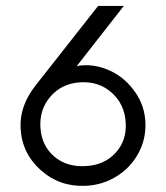

<svg xmlns="http://www.w3.org/2000/svg" viewBox="-20 -615 556 642"><path d="M466.3 -204.6Q468.3 -148.9 442.1 -101.3Q416 -53.7 369.1 -24.9Q322.3 3.9 266.1 6.3Q179.2 10.3 116 -46.4Q52.7 -103 48.8 -187.5Q45.4 -261.7 99.6 -330.1L308.1 -595.2H394L236.3 -393.6Q248.5 -397 267.1 -397Q312.5 -397 356.7 -374.3Q400.9 -351.6 432.4 -306.4Q463.9 -261.2 466.3 -204.6ZM265.6 -59.6Q328.1 -62.5 366 -103.5Q403.8 -144.5 400.4 -204.1Q397 -266.1 354 -304.7Q311 -343.3 249.5 -339.8Q187.5 -336.4 149.4 -293Q111.3 -249.5 115.2 -188Q119.1 -128.4 160.6 -92.3Q202.1 -56.2 265.6 -59.6Z"/></svg>

Font: Now
Style: Regular
Weight: 400
Designer: Alfredo Marco Pradil
Foundry: Alfredo Marco Pradil
Version: Version 1.200;hotconv 1.0.109;makeotfexe 2.5.65596